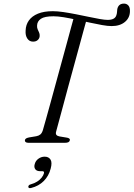

<svg xmlns="http://www.w3.org/2000/svg" viewBox="-20 -772 723 1038"><path d="M265.5 -711.5Q290 -711.5 322.5 -706.8Q355 -702 390.5 -695Q426 -688 459.2 -681Q492.5 -674 519.5 -669.2Q546.5 -664.5 561.5 -664.5Q582 -664.5 593.2 -670.5Q604.5 -676.5 608.5 -688Q612 -697 612.5 -705.8Q613 -714.5 614 -722Q616.5 -736 625.2 -744.2Q634 -752.5 650.5 -752.5Q664.5 -752.5 673.8 -742.5Q683 -732.5 682.5 -712Q682.5 -676 655.5 -653.5Q628.5 -631 583.5 -631Q562.5 -631 531.8 -636.5Q501 -642 465.2 -649.8Q429.5 -657.5 393 -665.5Q356.5 -673.5 324.5 -678.8Q292.5 -684 269.5 -684Q221 -684 201.2 -670.5Q181.5 -657 180.5 -635Q179.5 -623.5 183.2 -614.5Q187 -605.5 191 -597Q195 -588.5 194.5 -578.5Q194.5 -565.5 184.5 -556Q174.5 -546.5 158 -547Q139 -547 127.8 -563.5Q116.5 -580 118.5 -607Q119.5 -638 136.2 -661.5Q153 -685 185.2 -698.2Q217.5 -711.5 265.5 -711.5ZM283.5 -61Q280 -48.5 285.2 -42.5Q290.5 -36.5 301.5 -34.5L343.5 -27.5Q360.5 -23.5 357.5 -13.5Q356 -6.5 349.5 -3.2Q343 0 331.5 0H133.5Q123.5 0 118.8 -3.8Q114 -7.5 114.5 -13Q115 -20 121 -23.5Q127 -27 137 -29L176 -35.5Q189.5 -38 198 -45Q206.5 -52 211.5 -67.5Q218 -91 229 -129.2Q240 -167.5 253 -215.8Q266 -264 280.8 -317.5Q295.5 -371 310.2 -425Q325 -479 338.5 -528.5Q352 -578 363 -618.8Q374 -659.5 381.5 -686L450 -673Q442.5 -646 431.2 -605Q420 -564 406.5 -514.2Q393 -464.5 378.2 -410.8Q363.5 -357 349 -304Q334.5 -251 322 -203.5Q309.5 -156 299.2 -119Q289 -82 283.5 -61ZM197.5 153.5Q178 153.5 170.5 142.5Q163 131.5 167.5 116Q172 97.5 187.5 86.2Q203 75 221.5 75Q243 75 253 90.5Q263 106 254 139.5Q243.5 180 216.2 207Q189 234 149 244Q141.5 246 137.5 244.5Q133.5 243 133 238Q133 233.5 136.2 229.8Q139.5 226 146.5 224.5Q166.5 219 181.2 209.5Q196 200 205.2 188.2Q214.5 176.5 217.5 165Q220.5 153.5 208.5 153.5Z"/></svg>

Font: Fraunces Light
Style: Italic
Weight: 300
Italic angle: -16°
Version: Version 1.000;[b76b70a41]